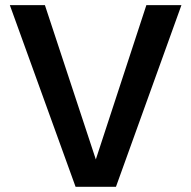

<svg xmlns="http://www.w3.org/2000/svg" viewBox="-20 -723 740 743"><path d="M272.5 0 18.1 -703.1H153.8L358.9 -81.5H342.8L546.4 -703.1H682.1L428.7 0Z"/></svg>

Font: Schibsted Grotesk SemiBold
Style: Regular
Weight: 600
Designer: Bakken & Baeck AS, Henrik Kongsvoll
Foundry: Schibsted ASA
Version: Version 1.100;gftools[0.9.25]